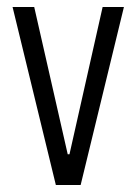

<svg xmlns="http://www.w3.org/2000/svg" viewBox="-20 -530 392 550"><path d="M140 0 16 -510H78L174 -88H179L274 -510H335L211 0Z"/></svg>

Font: Saira ExtraCondensed
Style: Regular
Weight: 400
Width: 2
Designer: Hector Gatti with collaboration of the Omnibus-Type team
Foundry: Omnibus-Type
Version: Version 1.101